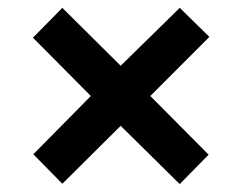

<svg xmlns="http://www.w3.org/2000/svg" viewBox="-20 -595 611 484"><path d="M209 -353 63 -500 137.2 -575.2 284.2 -429.2 433.1 -575.2 507.8 -502 358.9 -353 505.9 -205.1 433.1 -130.9 284.2 -277.8 137.2 -131.8 64 -206.1Z"/></svg>

Font: CAA NEO Sans
Style: Bold
Weight: 700
Version: Version 1.10